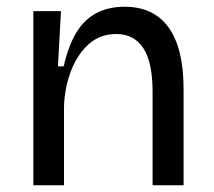

<svg xmlns="http://www.w3.org/2000/svg" viewBox="-20 -550 636 570"><path d="M79 0V-321V-517H161L152 -353H169Q183 -414 206.5 -453Q230 -492 266 -511Q302 -530 350 -530Q436 -530 480.5 -468.5Q525 -407 525 -285V0H433V-277Q433 -365 405.5 -407Q378 -449 325 -449Q277 -449 243.5 -419Q210 -389 191 -340Q172 -291 170 -234V0Z"/></svg>

Font: Bricolage Grotesque 96pt ExtraBold
Style: Regular
Weight: 400
Version: Version 1.001;gftools[0.9.33.dev8+g029e19f]